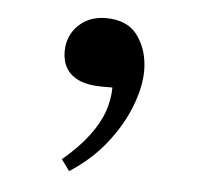

<svg xmlns="http://www.w3.org/2000/svg" viewBox="-34 -169 394 375"><g transform="rotate(5 162.5 18.0)"><path d="M114 170 98 148Q130 121 149 95.5Q168 70 176 46.5Q184 23 184 0H163Q137 0 119.5 -7.5Q102 -15 93.5 -29Q85 -43 85 -62Q85 -93 106 -113.5Q127 -134 160 -134Q203 -134 223 -105.5Q243 -77 243 -38Q243 -6 228 32.5Q213 71 184.5 107Q156 143 114 170Z"/></g></svg>

Font: Literata 60pt Medium
Style: Regular
Weight: 500
Designer: Latin by Veronika Burian and Jose Scaglione. Greek by Irene Vlachou. Cyrillic by Vera Evstafieva.
Foundry: TypeTogether
Version: Version 3.103;gftools[0.9.29]